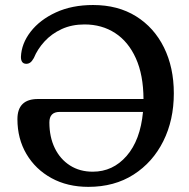

<svg xmlns="http://www.w3.org/2000/svg" viewBox="-20 -733 756 766"><path d="M49.5 -257.5Q49.5 -338 131.5 -338H552.5Q552 -434 522 -500.5Q492 -567 439.2 -601.2Q386.5 -635.5 317 -635.5Q266.5 -635.5 226.2 -617Q186 -598.5 157.8 -567.8Q129.5 -537 115 -501.5Q107.5 -488 100 -483Q92.5 -478 83.5 -478.5Q63.5 -479.5 63.5 -506Q65.5 -559 102.2 -606.5Q139 -654 203 -683.5Q267 -713 351.5 -713Q450.5 -713 522.8 -668Q595 -623 634.2 -543.5Q673.5 -464 673.5 -360.5Q673.5 -254 631.5 -169.8Q589.5 -85.5 513 -36.5Q436.5 12.5 332.5 12.5Q249 12.5 185.2 -22.5Q121.5 -57.5 85.5 -118.5Q49.5 -179.5 49.5 -257.5ZM350 -48Q430.5 -48 485.2 -111Q540 -174 550.5 -286.5H218Q177 -286.5 177 -244.5Q177 -186.5 198.5 -142.2Q220 -98 259 -73Q298 -48 350 -48Z"/></svg>

Font: Fraunces 9pt S100
Style: Regular
Weight: 400
Version: Version 1.000; ttfautohint (v1.8.3)